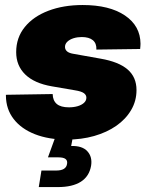

<svg xmlns="http://www.w3.org/2000/svg" viewBox="-20 -552 605 776"><path d="M250 12.2Q176.8 12.2 121.3 -9.5Q65.9 -31.2 35.2 -71Q4.4 -110.8 3.9 -165Q3.9 -166 3.9 -167Q3.9 -168 3.9 -168.9L192.9 -171.9Q193.4 -145.5 209.5 -131.8Q225.6 -118.2 258.8 -118.2Q277.8 -118.2 293.7 -122.8Q309.6 -127.4 319.3 -136.2Q329.1 -145 329.1 -157.2Q329.1 -168.5 318.6 -175.8Q308.1 -183.1 283.2 -187L189.5 -203.1Q118.7 -215.3 82 -251Q45.4 -286.6 45.4 -341.3Q45.4 -399.9 80.1 -442.6Q114.7 -485.4 175.5 -508.5Q236.3 -531.7 314 -531.7Q422.4 -531.7 484.9 -489.5Q547.4 -447.3 547.9 -375Q547.9 -370.6 547.4 -365Q546.9 -359.4 546.4 -354L369.6 -351.6Q370.6 -377 355.2 -389.6Q339.8 -402.3 310.1 -402.3Q293 -402.3 277.3 -397.5Q261.7 -392.6 252.2 -383.5Q242.7 -374.5 242.7 -362.3Q242.7 -351.6 251.2 -344.2Q259.8 -336.9 279.3 -334L386.7 -314.9Q460 -302.2 495.8 -271.2Q531.7 -240.2 531.7 -188Q531.7 -144 510 -107.2Q488.3 -70.3 450.2 -43.7Q412.1 -17.1 360.8 -2.4Q309.6 12.2 250 12.2ZM136.7 204.1 147.5 137.2H207.5Q227.1 137.2 238 130.6Q249 124 251 110.4Q253.4 97.2 244.9 90.6Q236.3 84 216.3 84H173.8L211.4 -19.5H278.3L274.9 0L267.6 38.1Q312.5 36.6 333.3 59.6Q354 82.5 348.1 118.2Q340.8 160.6 306.9 182.4Q272.9 204.1 213.9 204.1Z"/></svg>

Font: Inter 28pt Black
Style: Italic
Weight: 900
Italic angle: -9.3988°
Designer: Rasmus Andersson
Foundry: rsms
Version: Version 4.001;git-66647c0bb